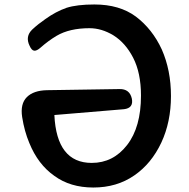

<svg xmlns="http://www.w3.org/2000/svg" viewBox="-20 -820 844 858"><path d="M397 18Q294 18 223 -34Q150 -85 111 -181Q100 -207 92 -236Q84 -265 79 -297Q70 -356 100 -386Q130 -416 191 -417L514 -422Q559 -423 569 -380Q578 -337 534 -332L223 -306Q233 -92 390 -92Q486 -92 548 -172Q610 -252 610 -393Q610 -494 575 -562Q541 -628 487 -662Q434 -694 380 -694Q291 -694 233 -660Q196 -638 161 -607Q144 -592 132.5 -593.5Q121 -595 112 -616Q92 -657 124 -688Q138 -701 152.5 -712.5Q167 -724 183 -735Q229 -768 277 -785Q324 -800 402 -800Q514 -800 587 -746Q661 -690 703 -599Q744 -506 744 -391Q744 -275 701 -183Q657 -89 580 -36Q502 18 397 18Z"/></svg>

Font: MaokenZhuyuanTi
Style: Regular
Weight: 400
Designer: Fontworks Inc & LongZhuTi team: ZERO子、时光羊、荆南、频凡、刘鹏、Little White Dog、帆影Magmeta、奈白不弍、白日月球、ChaoTawei、雨三（排名不分先后）
Version: Version 1.000; 20230222